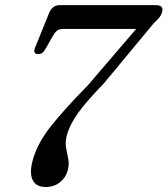

<svg xmlns="http://www.w3.org/2000/svg" viewBox="-20 -720 655 750"><path d="M244.5 -54Q237 -26 214 -7.8Q191 10.5 158 10.5Q121 10.5 107.5 -17Q94 -44.5 108.5 -96.5Q127 -162.5 181 -229.8Q235 -297 322.5 -386L512 -607H228.5Q212 -607 203.5 -600.8Q195 -594.5 187 -580.5L157.5 -528.5Q146.5 -508 129 -508.5Q107 -509 117.5 -535L171.5 -668.5Q184 -700 214 -700H587.5Q620.5 -700 613.5 -674Q611.5 -665 604.8 -655Q598 -645 582 -631L385.5 -394Q319.5 -326 286.5 -280.8Q253.5 -235.5 241.5 -193Q234 -166 238 -143.5Q242 -121 246.5 -99.5Q251 -78 244.5 -54Z"/></svg>

Font: Fraunces 72pt Soft
Style: Italic
Weight: 400
Italic angle: -16°
Version: Version 1.000;[b76b70a41]